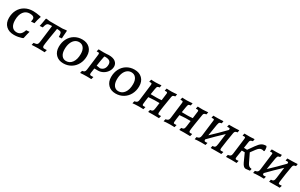

<svg xmlns="http://www.w3.org/2000/svg" viewBox="214 -1886 5114 3275"><g transform="rotate(30 2771.0 -248.5)"><path d="M22 -201Q22 -292 60 -361.5Q98 -431 166.5 -469.5Q235 -508 325 -508Q354 -508 388.5 -504Q423 -500 447.5 -495Q472 -490 479 -489L483 -481Q481 -476 474.5 -456.5Q468 -437 459.5 -405.5Q451 -374 445 -339L379 -334Q380 -340 383.5 -358Q387 -376 387 -385Q387 -443 296 -443Q220 -443 175.5 -384Q131 -325 131 -220Q131 -140 163.5 -96Q196 -52 256 -52Q303 -52 333 -78.5Q363 -105 382 -165L446 -170Q442 -157 430.5 -113Q419 -69 412 -31L405 -22Q400 -20 378 -12.5Q356 -5 319 2Q282 9 238 9Q139 9 80.5 -47Q22 -103 22 -201Z M603 -348 545 -343Q548 -357 558 -405.5Q568 -454 574 -500L584 -508L657 -499H904L981 -508L989 -500Q985 -454 982 -407.5Q979 -361 979 -348L922 -343Q921 -395 915 -415Q909 -435 891.5 -440.5Q874 -446 827 -448Q816 -390 794 -249Q772 -108 772 -86Q772 -65 781 -55.5Q790 -46 810 -46Q828 -46 839.5 -47Q851 -48 854 -48L856 -45L843 3Q828 3 789.5 1.5Q751 0 713 0Q686 0 643.5 2Q601 4 588 5L599 -41Q637 -45 653.5 -51.5Q670 -58 677 -74Q684 -90 689 -128L729 -448Q678 -446 658 -441Q638 -436 626.5 -416.5Q615 -397 603 -348Z M1005 -201Q1005 -289 1041.5 -359Q1078 -429 1144 -468.5Q1210 -508 1293 -508Q1388 -508 1444.5 -452Q1501 -396 1501 -300Q1501 -212 1463.5 -141.5Q1426 -71 1359.5 -31Q1293 9 1210 9Q1117 9 1061 -48Q1005 -105 1005 -201ZM1392 -279Q1392 -355 1359 -398.5Q1326 -442 1269 -442Q1222 -442 1186.5 -414Q1151 -386 1131 -334.5Q1111 -283 1111 -213Q1111 -136 1143.5 -92.5Q1176 -49 1231 -49Q1304 -49 1348 -111Q1392 -173 1392 -279Z M1641 -500Q1683 -498 1711 -498Q1739 -498 1771.5 -500Q1804 -502 1817 -503Q1904 -503 1948 -467.5Q1992 -432 1992 -376Q1992 -326 1963.5 -281Q1935 -236 1888 -208.5Q1841 -181 1789 -181H1716L1702 -91Q1701 -85 1701 -74Q1701 -58 1708.5 -51.5Q1716 -45 1734 -45Q1746 -45 1757 -46Q1768 -47 1772 -47L1774 -43L1761 2Q1751 2 1723.5 1Q1696 0 1671 0Q1642 0 1599.5 2Q1557 4 1543 6L1554 -41Q1587 -46 1600 -59Q1613 -72 1617 -105L1655 -412Q1656 -419 1656 -430Q1656 -443 1651 -448.5Q1646 -454 1634 -454L1607 -453L1604 -458L1616 -501Q1629 -501 1641 -500ZM1893 -360Q1893 -404 1865 -425Q1837 -446 1777 -446Q1764 -446 1761.5 -444Q1759 -442 1758 -433Q1741 -354 1726 -243L1798 -232Q1845 -242 1869 -274.5Q1893 -307 1893 -360Z M2035 -201Q2035 -289 2071.5 -359Q2108 -429 2174 -468.5Q2240 -508 2323 -508Q2418 -508 2474.5 -452Q2531 -396 2531 -300Q2531 -212 2493.5 -141.5Q2456 -71 2389.5 -31Q2323 9 2240 9Q2147 9 2091 -48Q2035 -105 2035 -201ZM2422 -279Q2422 -355 2389 -398.5Q2356 -442 2299 -442Q2252 -442 2216.5 -414Q2181 -386 2161 -334.5Q2141 -283 2141 -213Q2141 -136 2173.5 -92.5Q2206 -49 2261 -49Q2334 -49 2378 -111Q2422 -173 2422 -279Z M3044 -80Q3044 -61 3050.5 -53.5Q3057 -46 3073 -46Q3084 -46 3092.5 -47Q3101 -48 3104 -48Q3104 -47 3105 -46Q3106 -45 3106 -43L3094 2Q3084 2 3056.5 1Q3029 0 2996 0H2966Q2932 0 2916 1Q2905 1 2893 1.5Q2881 2 2881 1L2892 -44Q2926 -45 2940 -60Q2954 -75 2959 -120L2973 -226H2876Q2862 -226 2817 -222.5Q2772 -219 2757 -218L2745 -130Q2739 -94 2739 -74Q2739 -56 2744.5 -50.5Q2750 -45 2765 -45Q2777 -45 2785.5 -46Q2794 -47 2797 -47L2799 -43L2787 2Q2778 2 2752 1Q2726 0 2700 0Q2666 0 2621 3Q2576 6 2575 8L2586 -38Q2613 -43 2626.5 -51.5Q2640 -60 2646 -75.5Q2652 -91 2655 -121L2691 -413Q2692 -420 2692 -431Q2692 -444 2686.5 -449Q2681 -454 2667 -454L2643 -453L2640 -459L2651 -501Q2661 -500 2688.5 -499Q2716 -498 2743 -498Q2767 -498 2803 -501Q2839 -504 2851 -505L2843 -458Q2820 -455 2810 -450Q2800 -445 2795 -434Q2790 -423 2786 -398L2767 -282L2878 -281Q2924 -281 2980 -287L2996 -413Q2998 -427 2998 -431Q2998 -444 2992 -449Q2986 -454 2972 -454L2947 -453L2945 -459L2955 -501Q2968 -500 2998.5 -499Q3029 -498 3055 -498Q3079 -499 3113.5 -501.5Q3148 -504 3159 -505L3150 -459Q3120 -454 3109 -446Q3098 -438 3094 -416Q3077 -317 3060.5 -209Q3044 -101 3044 -80Z M3657 -80Q3657 -61 3663.5 -53.5Q3670 -46 3686 -46Q3697 -46 3705.5 -47Q3714 -48 3717 -48Q3717 -47 3718 -46Q3719 -45 3719 -43L3707 2Q3697 2 3669.5 1Q3642 0 3609 0H3579Q3545 0 3529 1Q3518 1 3506 1.5Q3494 2 3494 1L3505 -44Q3539 -45 3553 -60Q3567 -75 3572 -120L3586 -226H3489Q3475 -226 3430 -222.5Q3385 -219 3370 -218L3358 -130Q3352 -94 3352 -74Q3352 -56 3357.5 -50.5Q3363 -45 3378 -45Q3390 -45 3398.5 -46Q3407 -47 3410 -47L3412 -43L3400 2Q3391 2 3365 1Q3339 0 3313 0Q3279 0 3234 3Q3189 6 3188 8L3199 -38Q3226 -43 3239.5 -51.5Q3253 -60 3259 -75.5Q3265 -91 3268 -121L3304 -413Q3305 -420 3305 -431Q3305 -444 3299.5 -449Q3294 -454 3280 -454L3256 -453L3253 -459L3264 -501Q3274 -500 3301.5 -499Q3329 -498 3356 -498Q3380 -498 3416 -501Q3452 -504 3464 -505L3456 -458Q3433 -455 3423 -450Q3413 -445 3408 -434Q3403 -423 3399 -398L3380 -282L3491 -281Q3537 -281 3593 -287L3609 -413Q3611 -427 3611 -431Q3611 -444 3605 -449Q3599 -454 3585 -454L3560 -453L3558 -459L3568 -501Q3581 -500 3611.5 -499Q3642 -498 3668 -498Q3692 -499 3726.5 -501.5Q3761 -504 3772 -505L3763 -459Q3733 -454 3722 -446Q3711 -438 3707 -416Q3690 -317 3673.5 -209Q3657 -101 3657 -80Z M4269 -94Q4268 -86 4268 -73Q4268 -57 4273.5 -51.5Q4279 -46 4295 -46Q4307 -46 4317.5 -47Q4328 -48 4331 -48L4333 -42L4320 0H4216L4112 1L4121 -44Q4156 -44 4170.5 -60Q4185 -76 4190 -121L4217 -334Q4079 -205 3958 -80Q3957 -59 3962.5 -51.5Q3968 -44 3984 -44Q3997 -44 4006.5 -45Q4016 -46 4019 -47L4021 -43L4010 1L3928 0Q3892 0 3847 3Q3802 6 3801 8L3809 -38Q3846 -45 3860.5 -59Q3875 -73 3879 -106L3917 -415Q3919 -431 3919 -435Q3919 -446 3914 -450Q3909 -454 3897 -454L3869 -453L3866 -458L3876 -499H3966Q3990 -499 4025.5 -501Q4061 -503 4072 -504L4066 -459Q4043 -455 4032.5 -449.5Q4022 -444 4016.5 -432Q4011 -420 4006 -394Q3992 -316 3969 -166Q4096 -284 4228 -421Q4229 -426 4229 -434Q4229 -446 4224 -450Q4219 -454 4206 -454L4178 -453L4174 -458L4185 -499Q4185 -498 4204 -498.5Q4223 -499 4238 -499H4274Q4298 -499 4335 -501Q4372 -503 4384 -504L4377 -459Q4347 -455 4335 -445.5Q4323 -436 4318 -412Q4288 -244 4269 -94Z M4935 -443Q4935 -433 4933 -413L4925 -406Q4899 -414 4882 -414Q4855 -414 4834 -399Q4813 -384 4789 -352L4727 -268L4806 -104Q4821 -72 4841 -56Q4861 -40 4889 -40L4895 -34L4886 2L4806 11Q4761 11 4726 -63L4652 -226H4593L4573 -96Q4570 -80 4570 -70Q4570 -55 4576 -49.5Q4582 -44 4596 -44Q4610 -44 4620 -45.5Q4630 -47 4631 -47L4634 -43L4622 2Q4605 2 4590 1L4518 0Q4446 0 4414 2L4424 -43Q4460 -48 4474 -60Q4488 -72 4492 -105L4531 -415Q4532 -422 4532 -433Q4532 -446 4527 -450.5Q4522 -455 4509 -455Q4501 -455 4492 -454Q4483 -453 4482 -453L4478 -458L4488 -500L4584 -499Q4603 -499 4619 -500Q4635 -501 4646 -502L4686 -504L4679 -459Q4648 -454 4636 -444Q4624 -434 4621 -411L4602 -285L4665 -282L4746 -397Q4790 -459 4826 -482.5Q4862 -506 4918 -505Q4935 -484 4935 -443Z M5420 -94Q5419 -86 5419 -73Q5419 -57 5424.5 -51.5Q5430 -46 5446 -46Q5458 -46 5468.5 -47Q5479 -48 5482 -48L5484 -42L5471 0H5367L5263 1L5272 -44Q5307 -44 5321.5 -60Q5336 -76 5341 -121L5368 -334Q5230 -205 5109 -80Q5108 -59 5113.5 -51.5Q5119 -44 5135 -44Q5148 -44 5157.5 -45Q5167 -46 5170 -47L5172 -43L5161 1L5079 0Q5043 0 4998 3Q4953 6 4952 8L4960 -38Q4997 -45 5011.5 -59Q5026 -73 5030 -106L5068 -415Q5070 -431 5070 -435Q5070 -446 5065 -450Q5060 -454 5048 -454L5020 -453L5017 -458L5027 -499H5117Q5141 -499 5176.5 -501Q5212 -503 5223 -504L5217 -459Q5194 -455 5183.5 -449.5Q5173 -444 5167.5 -432Q5162 -420 5157 -394Q5143 -316 5120 -166Q5247 -284 5379 -421Q5380 -426 5380 -434Q5380 -446 5375 -450Q5370 -454 5357 -454L5329 -453L5325 -458L5336 -499Q5336 -498 5355 -498.5Q5374 -499 5389 -499H5425Q5449 -499 5486 -501Q5523 -503 5535 -504L5528 -459Q5498 -455 5486 -445.5Q5474 -436 5469 -412Q5439 -244 5420 -94Z"/></g></svg>

Font: Alegreya SC Medium
Style: Italic
Weight: 500
Italic angle: -7°
Designer: Juan Pablo del Peral
Foundry: Huerta Tipografica
Version: Version 2.007; ttfautohint (v1.6)